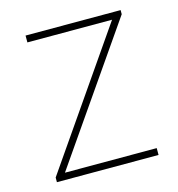

<svg xmlns="http://www.w3.org/2000/svg" viewBox="-85 -603 626 677"><g transform="rotate(-15 228.0 -264.0)"><path d="M412 0H41V-17L377 -503H68V-528H415V-513L77 -25H412Z"/></g></svg>

Font: Noto Sans Devanagari Thin
Style: Regular
Weight: 100
Designer: Jelle Bosma - Monotype Design Team
Foundry: Monotype Imaging Inc.
Version: Version 2.004; ttfautohint (v1.8.4.7-5d5b)